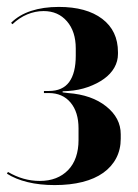

<svg xmlns="http://www.w3.org/2000/svg" viewBox="-20 -525 399 555"><path d="M138 10Q183 10 218.5 1Q254 -8 278.5 -25.5Q303 -43 316 -68Q329 -93 329 -124V-137Q329 -184 287 -217.5Q245 -251 177 -256L161 -258V-261L177 -262Q208 -264 234.5 -273.5Q261 -283 280.5 -297Q300 -311 310.5 -329.5Q321 -348 321 -369V-374Q321 -436 275.5 -470.5Q230 -505 150 -505Q105 -505 70 -493.5Q35 -482 12 -459L16 -455Q36 -474 59 -483.5Q82 -493 106 -493Q148 -493 173.5 -463.5Q199 -434 199 -385V-364Q199 -314 180 -288Q161 -262 121 -262H107V-256H121Q161 -256 184 -228.5Q207 -201 207 -154V-120Q207 -93 199.5 -71Q192 -49 177 -33.5Q162 -18 141.5 -10Q121 -2 95 -2Q71 -2 48 -8.5Q25 -15 3 -28L0 -23Q25 -7 60 1.5Q95 10 138 10Z"/></svg>

Font: Moniqa Black
Style: Regular
Weight: 900
Designer: Rajesh Rajput
Foundry: Rajesh Rajput
Version: Version 1.000